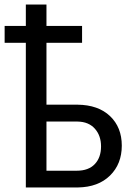

<svg xmlns="http://www.w3.org/2000/svg" viewBox="-38 -825 600 845"><path d="M323.2 -636.7H166.5V-364.3H303.2Q394.5 -363.3 446.3 -314Q498 -264.6 498 -184.1Q498 -103.5 446.3 -52.5Q394.5 -1.5 305.2 0H75.7V-636.7H-17.6V-710.9H75.7V-805.2H166.5V-710.9H323.2ZM166.5 -290V-73.7H300.3Q351.6 -73.7 379.2 -102.8Q406.7 -131.8 406.7 -180.7Q406.7 -228 379.6 -258.5Q352.5 -289.1 303.7 -290Z"/></svg>

Font: APIMedia Roboto
Style: Regular
Weight: 400
Designer: Google
Version: Version 2.137; 2017